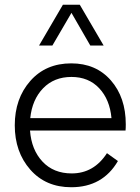

<svg xmlns="http://www.w3.org/2000/svg" viewBox="-20 -776 589 806"><path d="M280 -722 200 -585H144L244 -756H315L415 -585H359ZM508 -254Q508 -237 507 -228H106Q112 -147 158.5 -97.5Q205 -48 281 -48Q374 -48 429 -133L475 -100Q411 10 279 10Q172 10 107 -64Q42 -138 42 -250Q42 -362 107 -436Q172 -510 279 -510Q383 -510 445.5 -438.5Q508 -367 508 -254ZM280 -453Q207 -453 161 -405.5Q115 -358 107 -280H448Q441 -358 396.5 -405.5Q352 -453 280 -453Z"/></svg>

Font: Orkney Light
Style: Regular
Weight: 300
Designer: Samuel Oakes and Alfredo Marco Pradil
Foundry: Alfredo Marco Pradil
Version: 1.0; ttfautohint (v1.5)